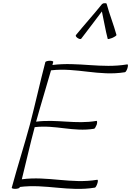

<svg xmlns="http://www.w3.org/2000/svg" viewBox="-20 -1195 835 1223"><path d="M497 -948C542 -1005 584 -1064 629 -1122C642 -1064 651 -1005 666 -948C666 -944 679 -947 694 -953C710 -960 722 -968 722 -972C704 -1038 678 -1102 660 -1168C660 -1173 655 -1176 648 -1174C642 -1176 635 -1173 629 -1168C576 -1102 518 -1038 464 -972C460 -968 464 -960 474 -953C483 -947 493 -944 497 -948ZM269 -800C234 -667 205 -533 170 -400C134 -267 91 -133 55 0C53 4 62 8 76 8C90 8 103 4 105 0L106 -4C270 -25 418 28 585 0C589 -1 596 -13 600 -26C605 -40 604 -50 600 -50C433 -22 284 -75 119 -53C147 -164 171 -274 201 -385C332 -401 447 -353 580 -375C584 -376 591 -388 596 -401C600 -415 599 -425 595 -425C463 -402 341 -437 210 -420C240 -529 274 -638 305 -747C468 -766 611 -708 776 -735C781 -736 788 -748 792 -761C796 -775 796 -785 791 -785C627 -757 477 -802 314 -781C316 -787 318 -794 319 -800C321 -804 312 -808 298 -808C284 -808 271 -804 269 -800Z"/></svg>

Font: Nupuram Thin Italic
Style: Regular
Weight: 100
Designer: Santhosh Thottingal (santhosh.thottingal@gmail.com)
Foundry: SMC
Version: Version 1.000